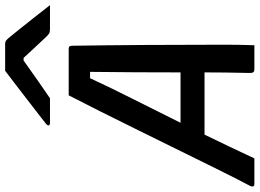

<svg xmlns="http://www.w3.org/2000/svg" viewBox="-180 -836 985 728"><g transform="rotate(-90 312.0 -472.5)"><path d="M75 0H-21Q-36 0 -30 -15Q-6 -60 28 -128.5Q62 -197 101 -276.5Q140 -356 179.5 -436Q219 -516 254 -586Q289 -656 314 -704H492Q502 -704 502 -692Q504 -564 505 -417.5Q506 -271 506 -112Q506 -85 505.5 -57Q505 -29 504 0H414Q404 0 401 -5Q398 -10 399 -28Q400 -69 400.5 -109.5Q401 -150 401 -189H165Q142 -142 119.5 -94.5Q97 -47 75 0ZM379 -623Q343 -545 299 -458Q255 -371 210 -280H401Q401 -368 401.5 -453Q402 -538 403 -623ZM407 -945H509Q516 -945 521 -942Q526 -939 537 -925Q546 -914 566.5 -888.5Q587 -863 611 -832.5Q635 -802 656 -775H567Q555 -775 551 -777Q547 -779 540 -785Q528 -797 507.5 -819.5Q487 -842 456 -875H446Q401 -843 366 -818.5Q331 -794 303 -775H210Q199 -775 200 -782Q201 -786 206 -790Q211 -794 229 -808Q251 -825 284.5 -851Q318 -877 352 -903Q386 -929 407 -945Z"/></g></svg>

Font: Recursive Mn Lnr St Med
Style: Italic
Weight: 500
Italic angle: -15°
Monospace: yes
Version: Version 1.079;hotconv 1.0.112;makeotfexe 2.5.65598; ttfautoh